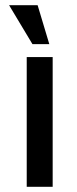

<svg xmlns="http://www.w3.org/2000/svg" viewBox="-20 -720 298 740"><path d="M105 -550 15 -700H125L170 -550ZM83 0V-500H183V0Z"/></svg>

Font: Scada
Style: Regular
Weight: 400
Designer: Jovanny Lemonad
Foundry: Jovanny Lemonad
Version: Version 4.100;PS 004.100;hotconv 1.0.88;makeotf.lib2.5.64775